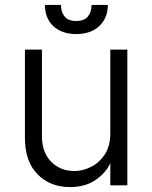

<svg xmlns="http://www.w3.org/2000/svg" viewBox="-20 -749 617 778"><path d="M496 -548V2H427V-88Q409 -48 366 -19Q325 9 263 9Q183 9 132 -43Q81 -94 81 -192V-548H150V-196Q150 -133 186 -95Q224 -56 281 -56Q317 -56 351 -74Q382 -89 406 -125Q427 -160 427 -208V-548ZM382 -643Q347 -611 289 -611Q231 -611 196 -643Q162 -676 162 -729H227Q227 -700 242 -682Q256 -664 289 -664Q321 -664 336 -682Q351 -700 351 -729H417Q417 -676 382 -643Z"/></svg>

Font: Sinter Normal
Style: Regular
Weight: 350
Foundry: Adobe & rsms
Version: Version 1.000